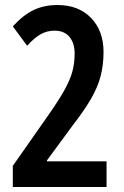

<svg xmlns="http://www.w3.org/2000/svg" viewBox="-20 -744 494 764"><path d="M404 0H31V-84L169 -281Q212 -342 235.5 -384Q259 -426 268 -459.5Q277 -493 277 -531Q277 -572 256.5 -597Q236 -622 197 -622Q168 -622 143 -608.5Q118 -595 88 -562L31 -639Q73 -685 114.5 -704.5Q156 -724 209 -724Q293 -724 342.5 -672.5Q392 -621 392 -537Q392 -486 380.5 -441.5Q369 -397 342 -350.5Q315 -304 270 -246L167 -106V-102H404Z"/></svg>

Font: Noto Sans Arabic ExtCond SemBd
Style: Regular
Weight: 600
Width: 2
Designer: Monotype Design Team, Nadine Chahine, Nizar Qandah and Khaled Hosny
Foundry: Monotype Imaging Inc.
Version: Version 2.012; ttfautohint (v1.8.4.7-5d5b)